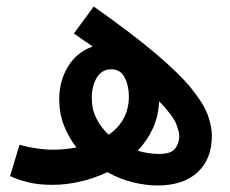

<svg xmlns="http://www.w3.org/2000/svg" viewBox="-20 -561 707 590"><path d="M464 9Q428 9 387.5 -1Q347 -11 310 -32Q270 -13 226.5 -3Q183 7 141 7Q98 7 66 -1Q34 -9 11 -20L40 -116Q66 -109 92.5 -105Q119 -101 144 -101Q163 -101 181 -103Q199 -105 215 -108Q191 -138 176.5 -175.5Q162 -213 162 -256Q162 -312 189 -356.5Q216 -401 265 -418Q238 -437 207 -458L268 -541Q387 -457 459.5 -395.5Q532 -334 569 -288Q606 -242 618.5 -207.5Q631 -173 631 -144Q631 -72 587 -31.5Q543 9 464 9ZM262 -259Q262 -225 276.5 -196.5Q291 -168 314 -147Q376 -190 376 -265Q376 -298 363 -323Q350 -348 322 -348Q293 -348 277.5 -322.5Q262 -297 262 -259ZM531 -142Q531 -155 521.5 -180Q512 -205 469 -250Q467 -204 449.5 -166Q432 -128 403 -98Q436 -88 468 -88Q505 -88 517.5 -103.5Q530 -119 531 -142Z"/></svg>

Font: Noto Sans Arabic ExtCond SemBd
Style: Regular
Weight: 600
Width: 2
Designer: Monotype Design Team, Nadine Chahine, Nizar Qandah and Khaled Hosny
Foundry: Monotype Imaging Inc.
Version: Version 2.012; ttfautohint (v1.8.4.7-5d5b)